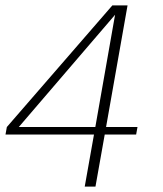

<svg xmlns="http://www.w3.org/2000/svg" viewBox="-20 -695 607 715"><path d="M295.5 0 330 -194H0.5L5.5 -222L398.5 -675H455L375 -222H492L487 -194H370L335.5 0ZM50 -222H335L408.5 -640Z"/></svg>

Font: Anybody ExtraExpanded ExtraLight
Style: Italic
Weight: 200
Width: 8
Italic angle: -10°
Designer: Tyler Finck
Foundry: Etcetera Type Company
Version: Version 1.010; ttfautohint (v1.8.3) -l 8 -r 50 -G 200 -x 14 